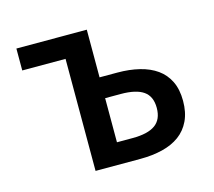

<svg xmlns="http://www.w3.org/2000/svg" viewBox="-78 -583 755 677"><g transform="rotate(-15 300.0 -244.5)"><path d="M192 0V-409H34V-489H291V-315H356Q400 -315 436.5 -306Q473 -297 499 -278.5Q525 -260 539.5 -230.5Q554 -201 554 -159Q554 -117 539.5 -86.5Q525 -56 499 -37Q473 -18 436.5 -9Q400 0 356 0ZM291 -78H348Q404 -78 431 -97.5Q458 -117 458 -159Q458 -201 431 -220Q404 -239 348 -239H291Z"/></g></svg>

Font: SauceCodePro Nerd Font Mono
Style: Regular
Weight: 500
Monospace: yes
Designer: Paul D. Hunt, Teo Tuominen
Foundry: Adobe Systems Incorporated
Version: Version 2.030;PS 1.000;hotconv 16.6.51;makeotf.lib2.5.65220;